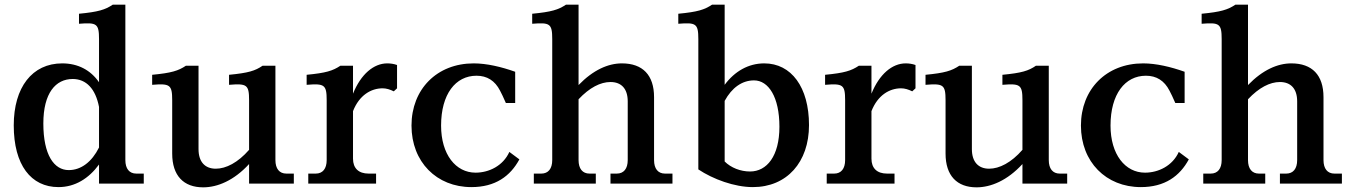

<svg xmlns="http://www.w3.org/2000/svg" viewBox="-20 -788 5794 824"><path d="M518 -101V-768H464C431 -746 402 -737 319 -729V-686C395 -692 405 -687 405 -620V-435C369 -487 315 -516 247 -516C118 -516 39 -413 39 -250C39 -80 113 15 231 15C302 15 361 -22 405 -82V0H597V-43H565C535 -43 518 -64 518 -101ZM166 -258C166 -389 219 -449 292 -449C350 -449 390 -407 405 -329V-155C374 -93 328 -58 275 -58C212 -58 166 -123 166 -258Z M832 -148V-506H778C745 -484 716 -475 633 -467V-424C709 -430 719 -425 719 -358V-129C719 -34 768 16 852 16C913 16 984 -13 1049 -84V0H1241V-43H1209C1179 -43 1162 -64 1162 -101V-506H1107C1075 -484 1046 -475 963 -467V-424C1039 -430 1049 -425 1049 -358V-145C1001 -90 950 -64 906 -64C860 -64 832 -93 832 -148Z M1495 -107V-311C1522 -380 1573 -409 1622 -409C1638 -409 1654 -404 1670 -396L1684 -409V-509C1670 -514 1656 -516 1642 -516C1584 -516 1529 -470 1495 -386V-506H1441C1408 -484 1379 -475 1296 -467V-424C1372 -430 1382 -425 1382 -358V-101C1382 -64 1365 -43 1335 -43H1303V0H1594V-43H1562C1519 -43 1495 -66 1495 -107Z M2151 -346H2191V-480C2132 -501 2069 -516 2013 -516C1855 -516 1746 -405 1746 -249C1746 -93 1854 15 2003 15C2106 15 2170 -32 2209 -104L2166 -136C2139 -76 2078 -47 2021 -47C1936 -47 1873 -125 1873 -249C1873 -384 1935 -463 2025 -463C2070 -463 2104 -442 2126 -399C2133 -385 2140 -372 2151 -346Z M2463 -101V-362C2510 -412 2557 -436 2600 -436C2646 -436 2674 -408 2674 -353V-101C2674 -64 2657 -43 2627 -43H2600V0H2866V-43H2834C2804 -43 2787 -64 2787 -101V-371C2787 -466 2738 -516 2649 -516C2590 -516 2526 -488 2463 -423V-768H2409C2376 -746 2347 -737 2264 -729V-686C2340 -692 2350 -687 2350 -620V-101C2350 -64 2333 -43 2303 -43H2271V0H2537V-43H2510C2480 -43 2463 -64 2463 -101Z M2891 -729V-686C2967 -692 2977 -687 2977 -620V-61C3040 -19 3132 15 3211 15C3357 15 3452 -92 3452 -251C3452 -414 3376 -516 3260 -516C3192 -516 3133 -482 3090 -424V-768H3036C3003 -746 2974 -737 2891 -729ZM3090 -95V-355C3121 -412 3165 -443 3216 -443C3278 -443 3325 -372 3325 -244C3325 -118 3271 -52 3199 -52C3158 -52 3117 -68 3090 -95Z M3720 -107V-311C3747 -380 3798 -409 3847 -409C3863 -409 3879 -404 3895 -396L3909 -409V-509C3895 -514 3881 -516 3867 -516C3809 -516 3754 -470 3720 -386V-506H3666C3633 -484 3604 -475 3521 -467V-424C3597 -430 3607 -425 3607 -358V-101C3607 -64 3590 -43 3560 -43H3528V0H3819V-43H3787C3744 -43 3720 -66 3720 -107Z M4151 -148V-506H4097C4064 -484 4035 -475 3952 -467V-424C4028 -430 4038 -425 4038 -358V-129C4038 -34 4087 16 4171 16C4232 16 4303 -13 4368 -84V0H4560V-43H4528C4498 -43 4481 -64 4481 -101V-506H4426C4394 -484 4365 -475 4282 -467V-424C4358 -430 4368 -425 4368 -358V-145C4320 -90 4269 -64 4225 -64C4179 -64 4151 -93 4151 -148Z M5024 -346H5064V-480C5005 -501 4942 -516 4886 -516C4728 -516 4619 -405 4619 -249C4619 -93 4727 15 4876 15C4979 15 5043 -32 5082 -104L5039 -136C5012 -76 4951 -47 4894 -47C4809 -47 4746 -125 4746 -249C4746 -384 4808 -463 4898 -463C4943 -463 4977 -442 4999 -399C5006 -385 5013 -372 5024 -346Z M5336 -101V-362C5383 -412 5430 -436 5473 -436C5519 -436 5547 -408 5547 -353V-101C5547 -64 5530 -43 5500 -43H5473V0H5739V-43H5707C5677 -43 5660 -64 5660 -101V-371C5660 -466 5611 -516 5522 -516C5463 -516 5399 -488 5336 -423V-768H5282C5249 -746 5220 -737 5137 -729V-686C5213 -692 5223 -687 5223 -620V-101C5223 -64 5206 -43 5176 -43H5144V0H5410V-43H5383C5353 -43 5336 -64 5336 -101Z"/></svg>

Font: LT Superior Serif Semibold
Style: Regular
Weight: 600
Designer: Daniel Lyons
Foundry: LyonsType
Version: Version 2.120;FEAKit 1.0